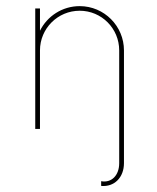

<svg xmlns="http://www.w3.org/2000/svg" viewBox="-20 -425 517 633"><path d="M242.7 -404.8C185.1 -404.8 135.7 -371.6 111.8 -323.7V-397H96.2V0H111.8V-258.8C111.8 -331.1 170.4 -389.6 242.7 -389.6C314.9 -389.6 373 -331.1 373 -258.8V112.8C373 153.3 347.7 178.7 313.5 172.4V188C356.9 191.9 388.7 160.2 388.7 112.8V-258.8C388.7 -338.9 323.7 -404.8 242.7 -404.8Z"/></svg>

Font: Now Thin
Style: Regular
Weight: 100
Designer: Alfredo Marco Pradil
Foundry: Alfredo Marco Pradil
Version: Version 1.200;hotconv 1.0.109;makeotfexe 2.5.65596